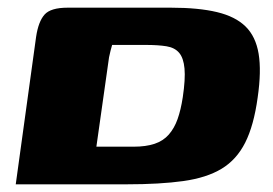

<svg xmlns="http://www.w3.org/2000/svg" viewBox="-20 -480 711 500"><path d="M309 0Q268 0 229.5 0Q191 0 155 0Q119 0 85.5 0Q52 0 21 0L74 -384Q80 -424 96 -442Q112 -460 156 -460Q186 -460 218 -460Q250 -460 284 -460Q318 -460 353.5 -460Q389 -460 425 -460Q497 -460 545 -448.5Q593 -437 619.5 -411Q646 -385 653.5 -340Q661 -295 651 -226Q641 -153 618.5 -108.5Q596 -64 557 -40.5Q518 -17 457.5 -8.5Q397 0 309 0ZM328 -98Q360 -98 382.5 -105.5Q405 -113 419.5 -129.5Q434 -146 442.5 -170Q451 -194 456 -227Q463 -274 460.5 -301.5Q458 -329 446.5 -342.5Q435 -356 413.5 -359.5Q392 -363 359 -363Q350 -363 339 -363Q328 -363 316 -363Q304 -363 292.5 -363Q281 -363 272 -363Q270 -356 268 -348.5Q266 -341 264 -331L231 -98Q242 -98 254 -98Q266 -98 279 -98Q292 -98 305 -98Q318 -98 328 -98Z"/></svg>

Font: Genos Thin ExtraBold
Style: Italic
Weight: 800
Italic angle: -8°
Version: Version 1.010